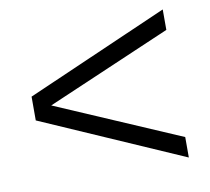

<svg xmlns="http://www.w3.org/2000/svg" viewBox="-62 -568 694 636"><g transform="rotate(-10 285.0 -250.0)"><path d="M45.9 -210V-290L523.9 -499V-430.2L105 -250L523.9 -69.8V-1Z"/></g></svg>

Font: Heuristica
Style: Regular
Weight: 400
Version: Version 1.0.2